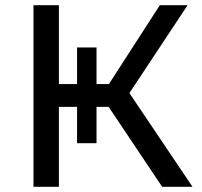

<svg xmlns="http://www.w3.org/2000/svg" viewBox="-20 -720 780 740"><path d="M605 0 374 -345 456 -395 722 0ZM109 0V-700H207V0ZM177 -308V-396H437V-308ZM277 -168V-537H352V-168ZM464 -339 372 -353 596 -700H703Z"/></svg>

Font: MOST Montserrat Medium
Style: Regular
Weight: 500
Designer: Julieta Ulanovsky
Foundry: Julieta Ulanovsky
Version: Version 8.000;March 11, 2024;FontCreator 15.0.0.2926 64-bit